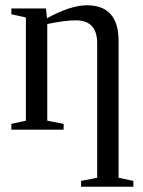

<svg xmlns="http://www.w3.org/2000/svg" viewBox="-20 -491 540 727"><path d="M348 -327Q348 -414 267 -414Q226 -414 159 -400V-34L221 -22V0H23V-22L78 -34V-425L23 -437V-459H154L158 -422Q247 -471 309 -471Q429 -471 429 -336V182L485 194V216H287V194L348 182Z"/></svg>

Font: Libra Serif Modern
Style: Regular
Weight: 400
Designer: Stefan Peev, Context Ltd
Foundry: Stefan Peev, Context Ltd
Version: Version 1.000